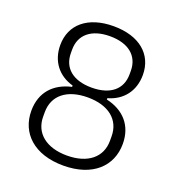

<svg xmlns="http://www.w3.org/2000/svg" viewBox="-131 -816 862 935"><g transform="rotate(20 300.0 -349.0)"><path d="M300 12C452 12 537 -71 537 -186C537 -283 479 -343 390 -363V-370C466 -391 514 -451 514 -535C514 -641 434 -710 300 -710C166 -710 86 -641 86 -535C86 -451 134 -391 210 -370V-363C121 -343 63 -283 63 -186C63 -71 148 12 300 12ZM300 -40C192 -40 127 -94 127 -179V-202C127 -288 192 -341 300 -341C408 -341 473 -288 473 -202V-179C473 -94 408 -40 300 -40ZM300 -392C204 -392 148 -438 148 -516V-534C148 -611 204 -658 300 -658C396 -658 452 -611 452 -534V-516C452 -438 396 -392 300 -392Z"/></g></svg>

Font: IBM Plex Thai Looped Light
Style: Regular
Weight: 300
Designer: Mike Abbink, Paul van der Laan, Pieter van Rosmalen, Ben Mitchell, Mark Frömberg
Foundry: Bold Monday
Version: Version 1.0